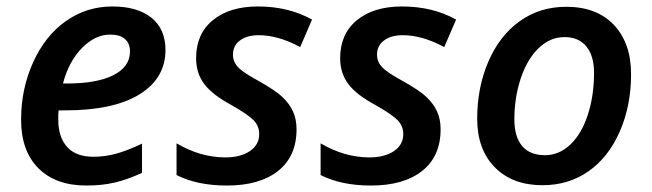

<svg xmlns="http://www.w3.org/2000/svg" viewBox="-20 -570 2039 600"><path d="M324.2 -461.9Q277.3 -461.9 236.1 -419.9Q194.8 -377.9 176.8 -309.1H190.9Q282.7 -309.1 334.5 -335.2Q386.2 -361.3 386.2 -409.2Q386.2 -434.1 370.6 -448Q355 -461.9 324.2 -461.9ZM250 9.8Q153.8 9.8 99.9 -44.4Q45.9 -98.6 45.9 -195.8Q45.9 -292.5 83.7 -375.7Q121.6 -459 186.3 -504.4Q251 -549.8 331.1 -549.8Q409.7 -549.8 453.4 -514.4Q497.1 -479 497.1 -414.1Q497.1 -325.2 415.8 -275.1Q334.5 -225.1 184.1 -225.1H163.1L162.1 -210V-195.8Q162.1 -141.6 189.7 -110.8Q217.3 -80.1 272 -80.1Q307.1 -80.1 341.8 -89.4Q376.5 -98.6 423.8 -121.1V-29.8Q377 -8.3 337.6 0.7Q298.3 9.8 250 9.8Z M906.7 -166Q906.7 -81.5 849.1 -35.9Q791.5 9.8 689 9.8Q596.2 9.8 531.7 -22.9V-122.1Q606.4 -78.1 684.1 -78.1Q731.4 -78.1 760.7 -97.7Q790 -117.2 790 -150.9Q790 -175.8 773.2 -193.6Q756.3 -211.4 704.1 -241.2Q643.1 -273.9 617.9 -307.9Q592.8 -341.8 592.8 -388.2Q592.8 -463.9 645 -506.8Q697.3 -549.8 786.1 -549.8Q881.8 -549.8 955.1 -508.8L918 -422.9Q849.6 -460 788.1 -460Q752.4 -460 730.2 -443.8Q708 -427.7 708 -398.9Q708 -377 724.1 -359.9Q740.2 -342.8 790 -315.9Q841.3 -287.1 862.8 -266.6Q884.3 -246.1 895.5 -221.9Q906.7 -197.8 906.7 -166Z M1356.9 -166Q1356.9 -81.5 1299.3 -35.9Q1241.7 9.8 1139.2 9.8Q1046.4 9.8 981.9 -22.9V-122.1Q1056.6 -78.1 1134.3 -78.1Q1181.6 -78.1 1210.9 -97.7Q1240.2 -117.2 1240.2 -150.9Q1240.2 -175.8 1223.4 -193.6Q1206.5 -211.4 1154.3 -241.2Q1093.3 -273.9 1068.1 -307.9Q1043 -341.8 1043 -388.2Q1043 -463.9 1095.2 -506.8Q1147.5 -549.8 1236.3 -549.8Q1332 -549.8 1405.3 -508.8L1368.2 -422.9Q1299.8 -460 1238.3 -460Q1202.6 -460 1180.4 -443.8Q1158.2 -427.7 1158.2 -398.9Q1158.2 -377 1174.3 -359.9Q1190.4 -342.8 1240.2 -315.9Q1291.5 -287.1 1313 -266.6Q1334.5 -246.1 1345.7 -221.9Q1356.9 -197.8 1356.9 -166Z M1836.4 -342.8Q1836.4 -395 1812.5 -424.6Q1788.6 -454.1 1744.1 -454.1Q1698.7 -454.1 1662.8 -419.2Q1627 -384.3 1607.2 -324.5Q1587.4 -264.6 1587.4 -196.8Q1587.4 -142.6 1611.6 -113.8Q1635.7 -85 1683.1 -85Q1727.1 -85 1762.2 -118.2Q1797.4 -151.4 1816.9 -211.2Q1836.4 -271 1836.4 -342.8ZM1952.1 -337.9Q1952.1 -239.3 1916.5 -158.4Q1880.9 -77.6 1818.6 -34.4Q1756.3 8.8 1675.3 8.8Q1581.5 8.8 1526.4 -47.1Q1471.2 -103 1471.2 -199.2Q1471.2 -296.4 1506.1 -377.4Q1541 -458.5 1604 -503.7Q1667 -548.8 1749.5 -548.8Q1844.7 -548.8 1898.4 -492.2Q1952.1 -435.5 1952.1 -337.9Z"/></svg>

Font: TypoPRO Open Sans
Style: Italic
Weight: 600
Italic angle: -12°
Foundry: Ascender Corporation
Version: Version 1.10